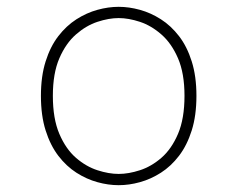

<svg xmlns="http://www.w3.org/2000/svg" viewBox="-20 -532 690 563"><path d="M328 11Q297.5 11 265.8 2.2Q234 -6.5 204.2 -25.5Q174.5 -44.5 151 -75.2Q127.5 -106 113.8 -149.5Q100 -193 100 -251Q100 -308.5 113.8 -352Q127.5 -395.5 151 -426Q174.5 -456.5 204.2 -475.5Q234 -494.5 265.8 -503.2Q297.5 -512 328 -512Q358.5 -512 390.2 -503.2Q422 -494.5 451.8 -475.5Q481.5 -456.5 505 -426Q528.5 -395.5 542.2 -352Q556 -308.5 556 -251Q556 -193 542.2 -149.5Q528.5 -106 505 -75.2Q481.5 -44.5 451.8 -25.5Q422 -6.5 390.2 2.2Q358.5 11 328 11ZM328 -22Q357 -22 390.2 -32.8Q423.5 -43.5 453.2 -69.2Q483 -95 502 -139.5Q521 -184 521 -251Q521 -317 502 -361Q483 -405 453.2 -431Q423.5 -457 390.2 -468Q357 -479 328 -479Q299 -479 265.8 -468Q232.5 -457 202.8 -431Q173 -405 154 -361Q135 -317 135 -251Q135 -184 154 -139.5Q173 -95 202.8 -69.2Q232.5 -43.5 265.8 -32.8Q299 -22 328 -22Z"/></svg>

Font: Trispace Thin
Style: Regular
Weight: 100
Designer: Tyler Finck
Foundry: Etcetera Type Company
Version: Version 1.210